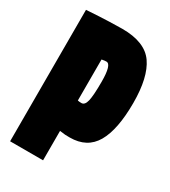

<svg xmlns="http://www.w3.org/2000/svg" viewBox="-176 -799 787 888"><g transform="rotate(30 218.0 -355.0)"><path d="M22 0V-702Q97 -707 145 -708.5Q193 -710 212 -710Q333 -710 380 -642.5Q427 -575 427 -438Q427 -296 385.5 -224.5Q344 -153 252 -153Q236 -153 227.5 -153.5Q219 -154 198 -157V0ZM199 -539V-320Q204 -319 208 -318.5Q212 -318 219 -318Q237 -318 244 -347Q251 -376 251 -450Q251 -542 224 -542Q221 -542 214 -541.5Q207 -541 199 -539Z"/></g></svg>

Font: Georama ExtraCondensed Black
Style: Regular
Weight: 900
Width: 2
Designer: Jean-Baptiste Levee
Foundry: Production Type
Version: Version 1.000